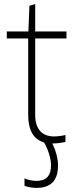

<svg xmlns="http://www.w3.org/2000/svg" viewBox="-20 -693 352 933"><path d="M158 220Q143 220 128 217.5Q113 215 99 210V174Q127 186 158 186Q228 186 228 111Q228 85 218.5 55Q209 25 194 -1Q117 -23 117 -135V-506H13V-540H118L123 -665L151 -673V-540H303V-506H151V-135Q151 -84 174.5 -57Q198 -30 243 -30Q254 -30 270.5 -32Q287 -34 298 -37V-3Q263 4 239 4H234Q248 32 255 60Q262 88 262 111Q262 220 158 220Z"/></svg>

Font: Encode Sans Compressed
Style: Thin
Weight: 100
Designer: Pablo Impallari, Andres Torresi
Foundry: Pablo Impallari, Andres Torresi
Version: Version 1.000; ttfautohint (v1.00) -l 8 -r 50 -G 200 -x 14 -